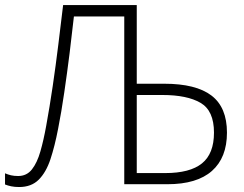

<svg xmlns="http://www.w3.org/2000/svg" viewBox="-22 -734 973 765"><path d="M54.2 11.2Q36.6 11.2 22.7 8.3Q8.8 5.4 -2 1V-43.5Q9.3 -38.6 21.7 -35.6Q34.2 -32.7 50.3 -32.7Q84.5 -32.7 105.2 -59.1Q126 -85.4 138.9 -130.6Q151.9 -175.8 162.1 -232.9Q175.8 -307.6 188 -390.6Q200.2 -473.6 210.4 -556.6Q220.7 -639.6 229.5 -713.9H522.9V-400.4H632.3Q758.8 -400.4 820.6 -353.3Q882.3 -306.2 882.3 -205.6Q882.3 -106 822.5 -53Q762.7 0 645 0H473.1V-668.5H272.5Q265.1 -601.1 255.4 -522.7Q245.6 -444.3 234.1 -366Q222.7 -287.6 209.5 -220.7Q196.3 -151.9 179 -99.6Q161.6 -47.4 132.3 -18.1Q103 11.2 54.2 11.2ZM522.9 -44.4H636.2Q734.9 -44.4 782.7 -83Q830.6 -121.6 830.6 -205.6Q830.6 -293 777.1 -324.2Q723.6 -355.5 625 -355.5H522.9Z"/></svg>

Font: Open Sans Light
Style: Regular
Weight: 300
Designer: Monotype Design Team
Foundry: Monotype Imaging Inc.
Version: Version 3.000; ttfautohint (v1.8.4)